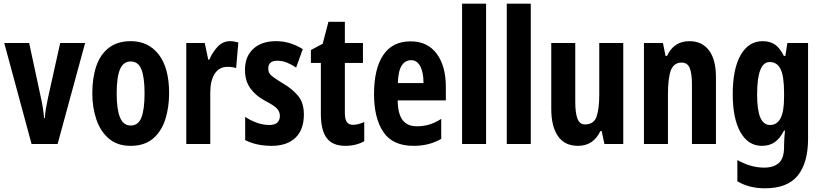

<svg xmlns="http://www.w3.org/2000/svg" viewBox="-20 -780 4453 1040"><path d="M151 0 3 -547H138L200 -258Q213 -203 219 -140H223Q224 -163 228.5 -190.5Q233 -218 240 -250L306 -547H441L292 0Z M896 -275Q896 -199 875.5 -134Q855 -69 809 -29.5Q763 10 687 10Q616 10 570 -29Q524 -68 502 -133Q480 -198 480 -275Q480 -358 501.5 -421.5Q523 -485 569.5 -521Q616 -557 689 -557Q784 -557 840 -484.5Q896 -412 896 -275ZM612 -273Q612 -188 630 -144Q648 -100 688 -100Q729 -100 746 -143.5Q763 -187 763 -275Q763 -361 746 -404Q729 -447 688 -447Q648 -447 630 -404.5Q612 -362 612 -273Z M1226 -557Q1246 -557 1271 -550L1259 -411Q1241 -418 1213 -418Q1167 -418 1143 -380.5Q1119 -343 1119 -279V0H989V-547H1089L1108 -457H1114Q1130 -496 1158.5 -526.5Q1187 -557 1226 -557Z M1626 -160Q1626 -77 1580 -33.5Q1534 10 1451 10Q1370 10 1308 -21V-147Q1334 -129 1369 -116Q1404 -103 1439 -103Q1496 -103 1496 -153Q1496 -173 1481.5 -190.5Q1467 -208 1414 -235Q1363 -263 1335 -303Q1307 -343 1307 -402Q1307 -474 1352 -515.5Q1397 -557 1475 -557Q1515 -557 1550.5 -546Q1586 -535 1620 -514L1584 -414Q1561 -430 1535 -440.5Q1509 -451 1482 -451Q1433 -451 1433 -408Q1433 -394 1439 -383.5Q1445 -373 1462 -361Q1479 -349 1513 -328Q1563 -299 1594.5 -261Q1626 -223 1626 -160Z M1892 -104Q1920 -104 1953 -119V-15Q1908 10 1851 10Q1781 10 1749.5 -32.5Q1718 -75 1718 -163V-439H1664V-509L1728 -543L1759 -662H1848V-547H1946V-439H1848V-168Q1848 -136 1858 -120Q1868 -104 1892 -104Z M2204 -556Q2296 -556 2345.5 -489Q2395 -422 2395 -309V-236H2134Q2135 -164 2160.5 -130Q2186 -96 2238 -96Q2273 -96 2304 -105Q2335 -114 2370 -136V-28Q2306 10 2220 10Q2107 10 2056.5 -65Q2006 -140 2006 -270Q2006 -408 2056 -482Q2106 -556 2204 -556ZM2207 -454Q2175 -454 2156 -425Q2137 -396 2135 -330H2274Q2274 -388 2256.5 -421Q2239 -454 2207 -454Z M2613 0H2483V-760H2613Z M2855 0H2725V-760H2855Z M3356 -547V0H3254L3239 -70H3232Q3194 10 3111 10Q3038 10 3002 -43Q2966 -96 2966 -190V-547H3096V-229Q3096 -168 3108 -137Q3120 -106 3148 -106Q3197 -106 3211.5 -148.5Q3226 -191 3226 -269V-547Z M3714 -557Q3783 -557 3820.5 -507Q3858 -457 3858 -362V0H3728V-324Q3728 -382 3716 -411.5Q3704 -441 3672 -441Q3631 -441 3614.5 -401Q3598 -361 3598 -263V0H3468V-547H3571L3585 -477H3593Q3630 -557 3714 -557Z M4111 -557Q4150 -557 4177 -539Q4204 -521 4226 -477H4234L4245 -547H4357V-28Q4357 101 4301.5 170.5Q4246 240 4123 240Q4038 240 3974 202V87Q4014 109 4049.5 118.5Q4085 128 4119 128Q4170 128 4198.5 103Q4227 78 4227 17V7Q4227 -10 4228.5 -32Q4230 -54 4232 -73H4227Q4205 -30 4176.5 -10Q4148 10 4107 10Q4033 10 3991 -63.5Q3949 -137 3949 -270Q3949 -407 3992 -482Q4035 -557 4111 -557ZM4149 -444Q4081 -444 4081 -268Q4081 -183 4098.5 -143Q4116 -103 4151 -103Q4189 -103 4208 -139.5Q4227 -176 4227 -252V-279Q4227 -366 4208.5 -405Q4190 -444 4149 -444Z"/></svg>

Font: Noto Sans Thai ExtCond
Style: Bold
Weight: 700
Width: 2
Designer: Monotype Design Team
Foundry: Monotype Imaging Inc.
Version: Version 2.002; ttfautohint (v1.8.4.7-5d5b)